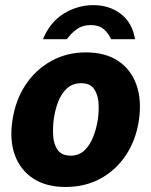

<svg xmlns="http://www.w3.org/2000/svg" viewBox="-20 -736 604 766"><path d="M241.5 10Q165 10 113.5 -23.2Q62 -56.5 39.8 -116Q17.5 -175.5 29.5 -255.5Q41.5 -336.5 82.2 -397.8Q123 -459 185 -493Q247 -527 322.5 -527Q400 -527 451.5 -492.8Q503 -458.5 524.5 -397.2Q546 -336 534 -255.5Q522.5 -178 483 -118Q443.5 -58 381.8 -24Q320 10 241.5 10ZM262 -115Q295.5 -115 317.8 -136.8Q340 -158.5 352.8 -192.2Q365.5 -226 370.5 -261Q375.5 -295.5 372.8 -328.2Q370 -361 354.2 -382.5Q338.5 -404 304 -404Q269.5 -404 247 -383.2Q224.5 -362.5 212 -329.8Q199.5 -297 194.5 -261Q190 -227 192.2 -193.2Q194.5 -159.5 210.5 -137.2Q226.5 -115 262 -115ZM352.5 -715.5Q289.5 -715.5 234.6 -681.8Q179.6 -648 151.3 -579.5H246.8Q262.8 -602.5 286 -619.2Q309.2 -636 341.7 -636Q374.7 -636 393.8 -619.5Q412.9 -603 423.3 -579.5H518.8Q507.9 -645.5 462.2 -680.5Q416.5 -715.5 352.5 -715.5Z"/></svg>

Font: Public Sans ExtraBold
Style: Italic
Weight: 800
Italic angle: -8°
Designer: The Public Sans project authors (U.S. Web Design System). Libre Franklin designed by Pablo Impallari and Rodrigo Fuenzal
Version: Version 1.007; ttfautohint (v1.8.1) -l 8 -r 50 -G 200 -x 14 